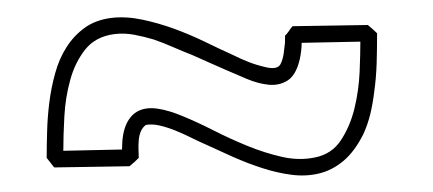

<svg xmlns="http://www.w3.org/2000/svg" viewBox="-20 -519 507 225"><path d="M34.7 -334Q34.7 -347.7 35.2 -364.5Q35.6 -381.3 37.8 -398.9Q40 -416.5 44.7 -433.3Q49.3 -450.2 57.9 -463.6Q66.4 -477.1 79.1 -486.3Q91.8 -495.6 110.4 -498Q127.4 -500 146.2 -496.1Q165 -492.2 183.8 -485.4Q202.6 -478.5 220.2 -470Q237.8 -461.4 252.9 -454.6Q262.7 -449.7 272.2 -446Q281.7 -442.4 293 -439.9Q305.2 -437.5 308.6 -443.6Q312 -449.7 313 -460.9Q313.5 -464.8 313.7 -466.6Q314 -468.3 314 -469.5Q314 -470.7 314 -472.2Q314 -473.6 314 -477.1Q316.4 -479.5 318.4 -482.4Q320.3 -485.4 322.8 -488.3Q345.2 -488.8 367.2 -489Q389.2 -489.3 411.1 -489.7Q414.1 -487.3 416.7 -484.9Q419.4 -482.4 421.9 -480Q421.9 -462.4 421.4 -445.3Q420.9 -428.2 418.5 -411.1Q417 -398.4 414.1 -386Q411.1 -373.5 405.8 -361.8Q395.5 -341.3 382.3 -330.3Q369.1 -319.3 353.8 -315.7Q338.4 -312 321.5 -314.2Q304.7 -316.4 287.4 -322Q270 -327.6 252.9 -335.2Q235.8 -342.8 220.2 -350.1Q213.4 -353 204.6 -357.4Q195.8 -361.8 186.3 -365.7Q176.8 -369.6 167.5 -371.8Q158.2 -374 150.9 -372.6Q147 -369.6 145 -365Q143.1 -360.4 142.6 -354.7Q142.1 -349.1 142.3 -343.8Q142.6 -338.4 142.6 -334Q140.1 -331.5 137.5 -329.1Q134.8 -326.7 131.8 -324.2Q109.9 -323.7 87.9 -323.5Q65.9 -323.2 43.5 -322.8ZM113.8 -479Q91.8 -476.1 79.8 -460.9Q67.9 -445.8 62.3 -425.3Q56.6 -404.8 55.4 -382.3Q54.2 -359.9 54.2 -342.3L123 -343.8Q123 -362.8 128.2 -373.8Q133.3 -384.8 142.6 -389.2Q151.9 -393.6 165 -391.6Q178.2 -389.6 194.3 -382.8Q210.9 -376 230.2 -366.2Q249.5 -356.4 269.8 -348.1Q290 -339.8 310.3 -335.2Q330.6 -330.6 349.1 -334.5Q368.7 -338.4 379.4 -354.5Q390.1 -370.6 395.3 -391.6Q400.4 -412.6 401.4 -434.1Q402.3 -455.6 402.3 -470.2L333.5 -468.8Q333.5 -459.5 331.1 -448.7Q326.7 -430.7 316.9 -424.6Q307.1 -418.5 294.9 -419.7Q282.7 -420.9 269.3 -426.5Q255.9 -432.1 243.7 -437.5Q233.9 -441.9 224.4 -446Q214.8 -450.2 205.1 -454.6Q193.8 -459 182.6 -463.9Q171.4 -468.8 160.2 -472.7Q148.9 -476.1 137.2 -478.3Q125.5 -480.5 113.8 -479Z"/></svg>

Font: Preussische VI 9 Linie
Style: Regular
Weight: 400
Designer: Peter Wiegel
Foundry: Peter Wiegel
Version: Version 1.000 2009 initial release